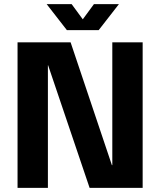

<svg xmlns="http://www.w3.org/2000/svg" viewBox="-20 -910 775 930"><path d="M65 0V-705H322L522 -110H524V-705H671V0H414L213 -594H212V0ZM304 -764 206 -890H327L410 -777H352L435 -890H556L458 -764Z"/></svg>

Font: TikTok Sans 24pt
Style: Bold
Weight: 700
Version: Version 4.000